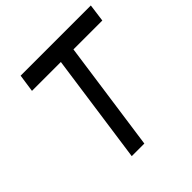

<svg xmlns="http://www.w3.org/2000/svg" viewBox="-185 -846 992 992"><g transform="rotate(-45 311.5 -350.0)"><path d="M110 -700 96 -603H307L222 0H314L399 -603H610L623 -700Z"/></g></svg>

Font: Unageo
Style: Medium-Italic
Weight: 500
Designer: Richard Sepsi
Foundry: Richard Sepsi
Version: Version 2.000